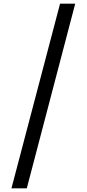

<svg xmlns="http://www.w3.org/2000/svg" viewBox="-20 -853 469 1039"><path d="M305 -833H387L125 166H42Z"/></svg>

Font: lhindi15
Style: Regular
Weight: 400
Designer: Jelle Bosma - Monotype Design Team
Foundry: Monotype Imaging Inc.
Version: Version 2.006